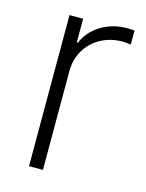

<svg xmlns="http://www.w3.org/2000/svg" viewBox="-89 -594 495 651"><g transform="rotate(15 159.0 -269.0)"><path d="M76.2 -530.3H124V-447.3H127.9Q145 -488.3 185.5 -513.2Q226.1 -538.1 277.3 -538.1L302.7 -537.1V-487.3Q285.2 -490.2 274.4 -490.2Q231.9 -490.2 197.8 -471.7Q163.6 -453.1 144.3 -420.4Q125 -387.7 125 -346.7V0H76.2Z"/></g></svg>

Font: Pretendard ExtraLight
Style: Regular
Weight: 200
Designer: Base glyphs from Inter by Rasmus Andersson; Hangeul glyphs from Noto Sans CJK(Source Han Sans) by Jang Soo-young and Kan
Foundry: Kil Hyung-jin
Version: Version 1.309